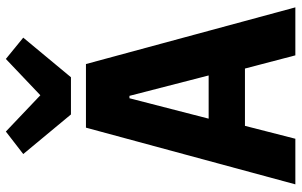

<svg xmlns="http://www.w3.org/2000/svg" viewBox="-202 -802 1005 640"><g transform="rotate(-90 300.0 -482.5)"><path d="M435 0 391 -168H200L157 0H5L194 -698H406L595 0ZM300 -553H292L224 -289H368ZM238 -748 106 -907 181 -965 302 -850 423 -965 494 -907 362 -748Z"/></g></svg>

Font: Lilex
Style: Regular
Weight: 400
Monospace: yes
Designer: Mike Abbink, Paul van der Laan, Pieter van Rosmalen, Mikhael Khrustik
Foundry: Mikhael Khrustik
Version: Version 2.510